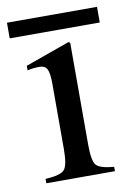

<svg xmlns="http://www.w3.org/2000/svg" viewBox="-91 -607 450 653"><g transform="rotate(-10 134.5 -280.5)"><path d="M290 -507H-21V-561H290ZM253 0H16V-15Q68 -18 81.5 -33Q95 -48 95 -104V-331Q95 -366 88 -380Q81 -394 62 -394Q38 -394 20 -389V-405L174 -460L179 -456V-105Q179 -49 191.5 -34Q204 -19 253 -15Z"/></g></svg>

Font: STIX
Style: Regular
Weight: 400
Designer: MicroPress Inc., with final additions and corrections provided by Coen Hoffman, Elsevier (retired)
Version: Version 1.1.1